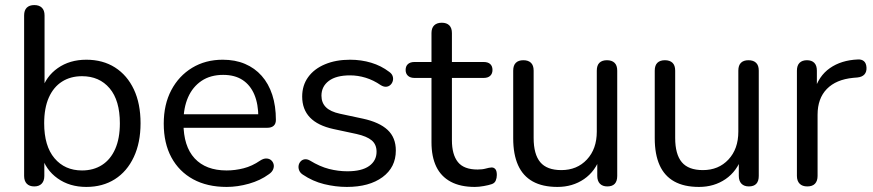

<svg xmlns="http://www.w3.org/2000/svg" viewBox="-20 -732 3461 761"><path d="M322.1 8.9Q255.8 8.9 208.3 -25Q160.7 -58.9 144.7 -115.7L155.7 -127.4V-34.8Q155.7 -14.9 145.2 -4Q134.8 6.9 115.9 6.9Q96.5 6.9 86 -4Q75.6 -14.9 75.6 -34.8V-670.7Q75.6 -691.1 86 -701.5Q96.5 -711.9 115.9 -711.9Q135.3 -711.9 145.9 -701.5Q156.6 -691.1 156.6 -670.7V-373H145.1Q161.7 -428.9 209 -462.1Q256.3 -495.3 322.1 -495.3Q387.6 -495.3 435.9 -464.6Q484.1 -433.8 510.6 -377.6Q537.1 -321.3 537.1 -243.4Q537.1 -166.5 510.3 -109.5Q483.6 -52.5 435.4 -21.8Q387.1 8.9 322.1 8.9ZM305.1 -56.4Q350.6 -56.4 384.4 -78.1Q418.3 -99.8 436.7 -141.7Q455.1 -183.5 455.1 -243.4Q455.1 -334 414.5 -382Q373.8 -430 305.1 -430Q259.6 -430 225.8 -408.5Q192 -387 173.5 -345.4Q155.1 -303.8 155.1 -243.4Q155.1 -153.3 196 -104.8Q236.9 -56.4 305.1 -56.4Z M878.4 8.9Q801.2 8.9 745.5 -21.5Q689.7 -52 659.3 -108.2Q629 -164.4 629 -241.9Q629 -317.9 658.9 -374.6Q688.8 -431.3 741.6 -463.3Q794.5 -495.3 862.8 -495.3Q912.2 -495.3 951 -478.8Q989.9 -462.3 1017.2 -431.4Q1044.6 -400.5 1059.1 -356.3Q1073.5 -312.1 1073.5 -256.7Q1073.5 -241.4 1064.7 -233.5Q1055.9 -225.5 1039.3 -225.5H690.7V-279H1020.5L1004 -265.6Q1004 -319.5 988.1 -357.2Q972.2 -394.8 941.4 -415Q910.6 -435.2 864.6 -435.2Q814.2 -435.2 778.8 -411.5Q743.5 -387.7 725.3 -346.1Q707.2 -304.5 707.2 -249.7V-243.8Q707.2 -152.2 751.5 -104.3Q795.9 -56.4 878.3 -56.4Q911.7 -56.4 945.5 -65Q979.3 -73.6 1011 -95.4Q1024.6 -104.3 1036.1 -103.8Q1047.6 -103.4 1054.9 -96.8Q1062.3 -90.3 1064.6 -80.5Q1066.9 -70.8 1062.3 -60.1Q1057.7 -49.3 1045 -41Q1012.1 -16.8 966.9 -3.9Q921.6 8.9 878.4 8.9Z M1354.8 8.9Q1310.2 8.9 1264.8 -2.2Q1219.5 -13.3 1179.9 -40.1Q1169.7 -46.9 1165.9 -56.4Q1162 -65.9 1163.5 -75.5Q1165 -85 1171.4 -92.1Q1177.8 -99.2 1187.6 -100.6Q1197.3 -102 1208.6 -95.6Q1247.5 -71.8 1284.1 -62.4Q1320.7 -53.1 1356.8 -53.1Q1413.8 -53.1 1443.2 -74.1Q1472.5 -95.1 1472.5 -130.6Q1472.5 -159.4 1453.3 -175.6Q1434.1 -191.8 1393 -201L1302 -220.5Q1239.5 -234.1 1208.6 -266.3Q1177.7 -298.5 1177.7 -349.4Q1177.7 -393.7 1201.5 -426.5Q1225.4 -459.4 1268.4 -477.3Q1311.4 -495.3 1367.6 -495.3Q1411.6 -495.3 1451.2 -483.4Q1490.8 -471.5 1522.5 -447.3Q1532.7 -440.3 1536.1 -430.8Q1539.5 -421.2 1537 -411.7Q1534.6 -402.2 1527.7 -395.7Q1520.8 -389.1 1511 -388.2Q1501.2 -387.3 1489.5 -394.3Q1460.1 -414.5 1429.2 -423.9Q1398.3 -433.3 1367.6 -433.3Q1312.2 -433.3 1283.1 -411.2Q1254.1 -389.2 1254.1 -352.7Q1254.1 -324.8 1271.8 -307.1Q1289.5 -289.4 1327.5 -281.2L1418.5 -261.7Q1483.5 -247.6 1516.2 -217.2Q1548.9 -186.7 1548.9 -135.4Q1548.9 -68.8 1496.2 -29.9Q1443.4 8.9 1354.8 8.9Z M1862 8.9Q1804.9 8.9 1766.5 -11.7Q1728 -32.4 1709.1 -71.7Q1690.2 -111 1690.2 -168.2V-423.1H1622.9Q1606.3 -423.1 1597 -431.6Q1587.7 -440.1 1587.7 -454.7Q1587.7 -469.8 1597 -478.1Q1606.3 -486.3 1622.9 -486.3H1690.2V-600.7Q1690.2 -621.1 1700.9 -631.5Q1711.6 -641.9 1731 -641.9Q1750.4 -641.9 1760.8 -631.5Q1771.2 -621.1 1771.2 -600.7V-486.3H1896.9Q1914 -486.3 1923 -478.1Q1932 -469.8 1932 -454.7Q1932 -440.1 1923 -431.6Q1914 -423.1 1896.9 -423.1H1771.2V-176.3Q1771.2 -119.3 1794.9 -89.7Q1818.5 -60.1 1873 -60.1Q1892.1 -60.1 1905.3 -63.9Q1918.6 -67.7 1928.1 -68.2Q1936.9 -68.7 1943 -62Q1949.2 -55.4 1949.2 -38.4Q1949.2 -26.3 1944.8 -16.1Q1940.4 -5.9 1928.7 -2.1Q1917.3 1.9 1897.6 5.4Q1878 8.9 1862 8.9Z M2189.4 8.9Q2130.5 8.9 2091.5 -12.8Q2052.6 -34.5 2033.4 -77.3Q2014.1 -120.2 2014.1 -184V-452Q2014.1 -472.9 2024.6 -483.1Q2035 -493.3 2054.4 -493.3Q2073.8 -493.3 2084.5 -483.1Q2095.1 -472.9 2095.1 -452V-185.2Q2095.1 -120.5 2121.4 -89.1Q2147.7 -57.8 2204.9 -57.8Q2267.1 -57.8 2306.2 -99.7Q2345.4 -141.6 2345.4 -210.3V-452Q2345.4 -472.9 2355.8 -483.1Q2366.2 -493.3 2385.6 -493.3Q2405 -493.3 2415.7 -483.1Q2426.4 -472.9 2426.4 -452V-34.8Q2426.4 6.9 2387.1 6.9Q2368.2 6.9 2357.7 -4Q2347.3 -14.9 2347.3 -34.8V-126.2L2360.3 -112.1Q2340.3 -53.3 2294.9 -22.2Q2249.5 8.9 2189.4 8.9Z M2750.4 8.9Q2691.5 8.9 2652.5 -12.8Q2613.6 -34.5 2594.4 -77.3Q2575.1 -120.2 2575.1 -184V-452Q2575.1 -472.9 2585.6 -483.1Q2596 -493.3 2615.4 -493.3Q2634.8 -493.3 2645.5 -483.1Q2656.1 -472.9 2656.1 -452V-185.2Q2656.1 -120.5 2682.4 -89.1Q2708.7 -57.8 2765.9 -57.8Q2828.1 -57.8 2867.2 -99.7Q2906.4 -141.6 2906.4 -210.3V-452Q2906.4 -472.9 2916.8 -483.1Q2927.2 -493.3 2946.6 -493.3Q2966 -493.3 2976.7 -483.1Q2987.4 -472.9 2987.4 -452V-34.8Q2987.4 6.9 2948.1 6.9Q2929.2 6.9 2918.7 -4Q2908.3 -14.9 2908.3 -34.8V-126.2L2921.3 -112.1Q2901.3 -53.3 2855.9 -22.2Q2810.5 8.9 2750.4 8.9Z M3179.8 6.9Q3159.9 6.9 3149.3 -4Q3138.6 -14.9 3138.6 -34.8V-452Q3138.6 -472.4 3149 -482.9Q3159.5 -493.3 3178.4 -493.3Q3197.3 -493.3 3207.5 -482.9Q3217.7 -472.4 3217.7 -452V-371H3207.7Q3224.3 -430.5 3269.3 -462Q3314.3 -493.5 3380.1 -496.3Q3394.8 -497.3 3404.1 -489.6Q3413.4 -481.8 3414.4 -464.3Q3415.3 -447.3 3406.3 -437.1Q3397.3 -426.9 3378.3 -424.9L3361.6 -423.5Q3293.7 -416.9 3257.1 -379.3Q3220.5 -341.7 3220.5 -277.3V-34.8Q3220.5 -14.9 3210.4 -4Q3200.2 6.9 3179.8 6.9Z"/></svg>

Font: Nunito ExtraLight
Style: Regular
Weight: 200
Designer: Vernon Adams
Foundry: Vernon Adams
Version: Version 3.602